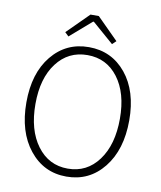

<svg xmlns="http://www.w3.org/2000/svg" viewBox="-92 -912 836 998"><g transform="rotate(10 326.0 -413.5)"><path d="M55.2 -332Q55.2 -486.3 130.6 -578.6Q206.1 -670.9 326.2 -670.9Q446.8 -670.9 522.5 -578.6Q598.1 -486.3 598.1 -332Q598.1 -176.8 522.5 -82.3Q446.8 12.2 326.2 12.2Q206.5 12.2 130.9 -82.3Q55.2 -176.8 55.2 -332ZM103 -332Q103 -194.8 164.3 -112.3Q225.6 -29.8 326.2 -29.8Q426.8 -29.8 487.8 -112.3Q548.8 -194.8 548.8 -332Q548.8 -467.8 488 -548.3Q427.2 -628.9 326.2 -628.9Q225.1 -628.9 164.1 -548.3Q103 -467.8 103 -332ZM190.9 -726.1 304.2 -838.9H348.1L460.9 -726.1L440.9 -707L328.1 -805.2H324.2L210.9 -707Z"/></g></svg>

Font: Source Sans Pro Light
Style: Regular
Weight: 300
Designer: Paul D. Hunt
Foundry: Adobe Systems Incorporated
Version: Version 2.020;PS 2.0;hotconv 1.0.86;makeotf.lib2.5.63406